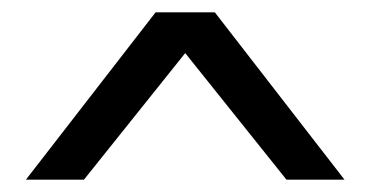

<svg xmlns="http://www.w3.org/2000/svg" viewBox="-20 -769 600 311"><path d="M538 -478H444L280 -683L116 -478H22L232 -749H328Z"/></svg>

Font: Kaisei Tokumin ExtraBold
Style: Regular
Weight: 800
Designer: Font-Kai, 金井和夫
Foundry: KAZUO KANAI
Version: Version 5.003